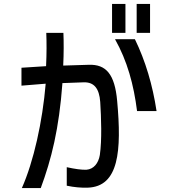

<svg xmlns="http://www.w3.org/2000/svg" viewBox="-20 -900 860 975"><path d="M617 -880H549V-733H617ZM89 -465 212 -475C196 -283 151 -80 91 55H187C241 -91 280 -245 297 -478C337 -479 370 -481 406 -482C457 -483 484 -452 489 -382C494 -302 498 -189 487 -113C480 -71 456 -41 419 -38C394 -37 360 -42 319 -51V43C357 51 392 54 425 53C584 48 598 -134 575 -387C563 -524 518 -574 431 -571L301 -567C304 -629 304 -686 302 -733H215C217 -684 217 -629 214 -564C174 -561 133 -559 89 -556ZM564 -701C626 -591 659 -471 676 -336H775C755 -468 719 -590 665 -701ZM674 -733H742V-880H674Z"/></svg>

Font: コーポレート・ロゴ ver3 Medium
Style: Regular
Weight: 500
Designer: [KANA_main] LOGOTYPE.JP [Source Han Sans] Ryoko NISHIZUKA 西塚涼子 (kana, bopomofo & ideographs); Paul D. Hunt (Latin, Greek
Version: Version 12.001;FEAKit 1.0